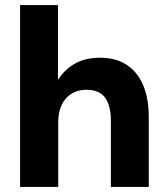

<svg xmlns="http://www.w3.org/2000/svg" viewBox="-20 -735 656 755"><path d="M59 0V-715H208V-422H209Q234 -462 275 -485Q316 -508 373 -508Q435 -508 477.5 -480.5Q520 -453 542.5 -401Q565 -349 565 -275V0H416V-261Q416 -319 393.5 -350.5Q371 -382 319 -382Q287 -382 262 -367Q237 -352 223 -323.5Q209 -295 209 -255V0Z"/></svg>

Font: DM Sans 28pt Black
Style: Regular
Weight: 900
Version: Version 4.004;gftools[0.9.30]